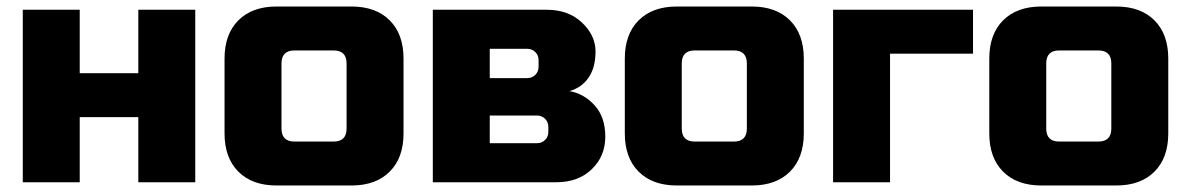

<svg xmlns="http://www.w3.org/2000/svg" viewBox="-20 -560 3650 590"><path d="M405 -335V-530H580V0H405V-200H225V0H50V-530H225V-335Z M1220 -150Q1220 -75 1177.5 -32.5Q1135 10 1060 10H830Q755 10 712.5 -32.5Q670 -75 670 -150V-380Q670 -455 712.5 -497.5Q755 -540 830 -540H1060Q1135 -540 1177.5 -497.5Q1220 -455 1220 -380ZM1045 -365Q1045 -405 1005 -405H885Q845 -405 845 -365V-165Q845 -125 885 -125H1005Q1045 -125 1045 -165Z M1690 0H1310V-530H1660Q1727 -530 1768.5 -490.5Q1810 -451 1810 -402Q1810 -353 1789 -322Q1768 -291 1730 -280Q1775 -272 1807.5 -236Q1840 -200 1840 -140Q1840 -80 1798.5 -40Q1757 0 1690 0ZM1665 -170Q1665 -185 1655 -195Q1645 -205 1630 -205H1485V-120H1630Q1645 -120 1655 -130Q1665 -140 1665 -155ZM1635 -375Q1635 -390 1625 -400Q1615 -410 1600 -410H1485V-320H1600Q1615 -320 1625 -330Q1635 -340 1635 -355Z M2450 -150Q2450 -75 2407.5 -32.5Q2365 10 2290 10H2060Q1985 10 1942.5 -32.5Q1900 -75 1900 -150V-380Q1900 -455 1942.5 -497.5Q1985 -540 2060 -540H2290Q2365 -540 2407.5 -497.5Q2450 -455 2450 -380ZM2275 -365Q2275 -405 2235 -405H2115Q2075 -405 2075 -365V-165Q2075 -125 2115 -125H2235Q2275 -125 2275 -165Z M2970 -530V-395H2715V0H2540V-530Z M3570 -150Q3570 -75 3527.5 -32.5Q3485 10 3410 10H3180Q3105 10 3062.5 -32.5Q3020 -75 3020 -150V-380Q3020 -455 3062.5 -497.5Q3105 -540 3180 -540H3410Q3485 -540 3527.5 -497.5Q3570 -455 3570 -380ZM3395 -365Q3395 -405 3355 -405H3235Q3195 -405 3195 -365V-165Q3195 -125 3235 -125H3355Q3395 -125 3395 -165Z"/></svg>

Font: Russo One
Style: Regular
Weight: 400
Designer: Jovanny lemonad
Foundry: Jovanny Lemonad
Version: Version 1.001